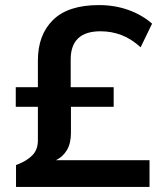

<svg xmlns="http://www.w3.org/2000/svg" viewBox="-20 -735 640 755"><path d="M43 0V-86Q84 -101 106.5 -123.5Q129 -146 129 -183V-315H42V-392H129V-497Q129 -598 188.5 -656.5Q248 -715 369 -715Q431 -715 484.5 -696Q538 -677 578 -642L533 -549Q497 -582 458 -597Q419 -612 375 -612Q258 -612 258 -501V-392H427V-315H259V-213Q259 -172 243.5 -145.5Q228 -119 200 -105H568V0Z"/></svg>

Font: MulishBold
Style: Bold
Weight: 700
Designer: Vernon Adams
Foundry: Vernon Adams
Version: Version 3.602; ttfautohint (v1.8.3)